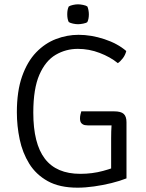

<svg xmlns="http://www.w3.org/2000/svg" viewBox="-20 -856 676 888"><path d="M564 -620Q559.5 -601.5 548 -586.5Q536.5 -571.5 525 -564Q490 -592.5 441 -611.2Q392 -630 340 -630Q284.5 -630 237.5 -602.5Q190.5 -575 162.2 -510.5Q134 -446 134 -335Q134 -192 187.5 -122Q241 -52 351.5 -52Q407 -52 456.5 -65.5Q506 -79 529 -91L565 -31Q534.5 -19 495.2 -9.2Q456 0.5 415.2 6.2Q374.5 12 338.5 12Q255.5 12 201 -18.2Q146.5 -48.5 115.2 -99Q84 -149.5 71 -211.5Q58 -273.5 58 -336.5Q58 -434.5 82.2 -503Q106.5 -571.5 147.2 -613.8Q188 -656 239 -675.5Q290 -695 343.5 -695Q401.5 -695 462.5 -675Q523.5 -655 564 -620ZM494 -216Q494 -250.5 495.8 -274Q497.5 -297.5 501 -314L565 -291V-31L494 -30ZM508 -341Q539.5 -341 552.2 -329.2Q565 -317.5 565 -291V-276H387.5Q382.5 -276 373.5 -277.2Q364.5 -278.5 357.2 -285.5Q350 -292.5 350 -308.5Q350 -317 352 -325.8Q354 -334.5 356 -341ZM291 -790Q291 -812 298 -826Q305 -830.5 317.5 -833.2Q330 -836 341 -836Q351 -836 364.5 -833.2Q378 -830.5 384 -826Q387 -820 389 -809.5Q391 -799 391 -790Q391 -768 384 -754Q379 -749.5 365 -746.8Q351 -744 341 -744Q330 -744 317.5 -746.8Q305 -749.5 298 -754Q291 -768 291 -790Z"/></svg>

Font: Signika Negative Light
Style: Regular
Weight: 300
Designer: Anna Giedry
Foundry: Anna Giedry
Version: Version 2.001